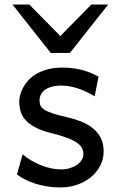

<svg xmlns="http://www.w3.org/2000/svg" viewBox="-20 -801 511 833"><path d="M390.6 -383.3Q378.4 -390.6 362.8 -398.7Q347.2 -406.7 328.9 -413.6Q310.5 -420.4 289.8 -425Q269 -429.7 246.6 -429.7Q219.7 -429.7 201.4 -423.8Q183.1 -418 172.1 -408.9Q161.1 -399.9 156.2 -388.4Q151.4 -377 151.4 -366.2Q151.4 -353.5 155.3 -343.8Q159.2 -334 171.6 -325.7Q184.1 -317.4 207 -309.6Q230 -301.8 268.6 -293Q301.8 -285.6 331.1 -274.2Q360.4 -262.7 382.3 -245.1Q404.3 -227.5 417 -202.9Q429.7 -178.2 429.7 -144Q429.7 -110.8 415 -82.5Q400.4 -54.2 375 -33Q349.6 -11.7 315.4 0.2Q281.2 12.2 241.7 12.2Q211.9 12.2 184.3 7.8Q156.7 3.4 132.6 -4.4Q108.4 -12.2 88.4 -22.5Q68.4 -32.7 53.7 -43.9L78.1 -131.8Q94.7 -117.2 115.5 -105Q136.2 -92.8 158.2 -84Q180.2 -75.2 202.4 -70.6Q224.6 -65.9 244.1 -65.9Q265.6 -65.9 283.4 -71.5Q301.3 -77.1 314.2 -86.2Q327.1 -95.2 334.5 -107.2Q341.8 -119.1 341.8 -131.8Q341.8 -145.5 336.2 -157.5Q330.6 -169.4 315.7 -180.4Q300.8 -191.4 274.7 -201.7Q248.5 -211.9 207.5 -222.2Q163.1 -232.9 135 -247.6Q106.9 -262.2 91.1 -279.8Q75.2 -297.4 69.3 -317.9Q63.5 -338.4 63.5 -361.3Q63.5 -372.6 67.1 -387.7Q70.8 -402.8 79.3 -419.2Q87.9 -435.5 101.8 -451.4Q115.7 -467.3 136.7 -479.7Q157.7 -492.2 186 -500Q214.4 -507.8 251.5 -507.8Q277.8 -507.8 301 -504.4Q324.2 -501 343.5 -495.4Q362.8 -489.7 378.9 -482.7Q395 -475.6 407.7 -468.8ZM107.4 -781.2 241.7 -644.5 376 -781.2H449.2L283.2 -571.3H200.2L34.2 -781.2Z"/></svg>

Font: Andika Am
Style: Regular
Weight: 400
Designer: Victor Gaultney, Annie Olsen, Julie Remington, Don Collingsworth, Eric Hays, Becca Hirsbrunner
Foundry: SIL International
Version: Version 5.000